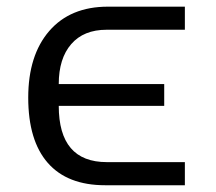

<svg xmlns="http://www.w3.org/2000/svg" viewBox="-20 -548 640 568"><path d="M526.9 0H291Q179.2 0 121.3 -66.2Q63.5 -132.3 63.5 -259.3Q63.5 -384.3 125.7 -456.3Q188 -528.3 299.3 -528.3H526.9V-460H295.4Q227.5 -460 190.7 -417.5Q153.8 -375 153.8 -299.3H465.8V-234.9H153.8Q153.8 -68.4 295.9 -68.4H526.9Z"/></svg>

Font: Courier New
Style: Regular
Weight: 400
Designer: Steve Matteson
Foundry: Ascender Corporation
Version: Version 2.00.3